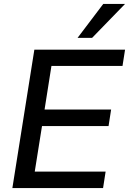

<svg xmlns="http://www.w3.org/2000/svg" viewBox="-20 -958 657 978"><path d="M43 0ZM43 0 155 -705H617L604 -622H242L207 -400H546L533 -316H194L157 -84H518L505 0ZM375 -765 506 -938H617L449 -765Z"/></svg>

Font: Winston Medium
Style: Italic
Weight: 500
Italic angle: -9°
Designer: Original fonts by Vernon Adams / Changes by Cristiano Sobral
Foundry: Original fonts by Vernon Adams / Changes by Cristiano Sobral
Version: Version 2.503;July 17, 2020;FontCreator 13.0.0.2655 64-bit